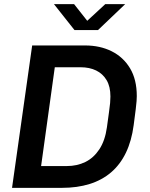

<svg xmlns="http://www.w3.org/2000/svg" viewBox="-20 -905 721 925"><path d="M38 0 135 -686H390Q462 -686 518 -658Q574 -630 606.5 -576Q639 -522 639 -442Q639 -431 638 -418Q637 -405 634 -379.5Q631 -354 624 -302Q614 -226 586.5 -169Q559 -112 515 -74.5Q471 -37 411.5 -18.5Q352 0 279 0ZM178 -105H302Q351 -105 391 -124.5Q431 -144 458.5 -185.5Q486 -227 495 -291Q501 -337 505 -364Q509 -391 510.5 -408.5Q512 -426 512 -440Q512 -488 493.5 -519Q475 -550 443 -565.5Q411 -581 368 -581H244ZM339 -760 240 -885H337L415 -786H380L487 -885H583L452 -760Z"/></svg>

Font: Chivo Medium Medium
Style: Italic
Weight: 500
Italic angle: -8.05°
Version: Version 2.002